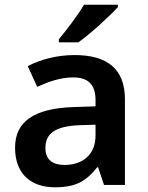

<svg xmlns="http://www.w3.org/2000/svg" viewBox="-20 -786 628 816"><path d="M481 -756V-766H337C311 -721 261 -656 230 -619V-606H313C363 -641 448 -719 481 -756ZM297 -552C222 -552 151 -533 98 -505L138 -417C187 -439 237 -457 291 -457C351 -457 386 -430 386 -361V-334L292 -331C125 -325 44 -270 44 -158C44 -43 116 10 213 10C303 10 346 -16 393 -75H397L422 0H511V-364C511 -492 437 -552 297 -552ZM320 -254 386 -256V-210C386 -127 329 -85 255 -85C206 -85 173 -105 173 -157C173 -215 209 -250 320 -254Z"/></svg>

Font: Noto Sans Bengali SemiBold
Style: Regular
Weight: 600
Designer: Jelle Bosma - Monotype Design Team
Foundry: Monotype Imaging Inc.
Version: Version 2.003